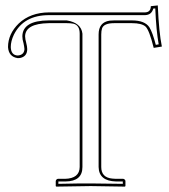

<svg xmlns="http://www.w3.org/2000/svg" viewBox="-20 -691 628 713"><path d="M519 -645Q540 -646 540 -668L565.9 -670.9Q570.3 -569.8 581.1 -518.1L550.8 -513.2Q534.2 -580.1 520 -592.8Q505.4 -605 470.2 -605H403.8Q365.7 -605 358.9 -585.4Q356 -576.2 356 -563V-70.8Q356 -31.7 397 -27.8Q403.8 -27.3 411.1 -26.9H438Q444.8 -24.9 445.8 -19V0L443.8 2Q442.9 2 316.9 0L189 2L187 0V-19Q189 -25.9 194.8 -26.9H221.2Q275.4 -28.3 275.9 -70.8V-565.9Q275.9 -597.7 252.4 -603Q242.7 -605 228 -605H161.1Q74.2 -603.5 73.2 -556.2Q73.7 -544.4 77.1 -533.2Q81.1 -517.1 81.1 -508.8Q81.1 -481 54.2 -475.6Q49.8 -475.1 45.9 -475.1Q12.2 -480 9.8 -516.1Q9.8 -564.9 49.8 -604Q92.8 -644.5 162.1 -645ZM519 -634.8H162.1Q67.9 -634.8 31.7 -562.5Q20 -538.1 20 -516.1Q21 -485.8 45.9 -484.9Q69.8 -486.8 70.8 -508.8Q70.3 -516.6 67.4 -530.3Q63 -544.4 63 -556.2Q64 -614.7 161.1 -615.2H228Q281.7 -606.4 286.1 -565.9V-70.8Q286.1 -17.6 223.1 -17.1Q222.2 -17.1 221.2 -17.1H196.8V-8.3Q285.6 -10.3 316.9 -9.8Q352.1 -9.8 436 -8.3V-17.1H411.1Q347.2 -18.6 346.2 -70.8V-563Q346.2 -608.4 387.2 -614.3Q395 -615.2 403.8 -615.2H470.2Q517.6 -615.2 534.7 -589.8Q546.4 -571.3 558.6 -524.4L569.3 -526.4Q560.1 -576.7 556.6 -659.7L549.3 -659.2Q543 -635.7 519 -634.8Z"/></svg>

Font: Linux Biolinum Outline O
Style: Bold
Weight: 700
Designer: Philipp H. Poll
Foundry: Philipp H. Poll
Version: Version 0.9.2